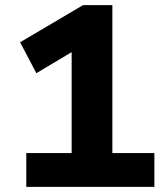

<svg xmlns="http://www.w3.org/2000/svg" viewBox="-20 -725 640 745"><path d="M82 0V-131H258V-574L334 -568L121 -441L58 -561L302 -705H416V-131H579V0Z"/></svg>

Font: Nunito Sans 7pt ExtraBold
Style: Regular
Weight: 800
Designer: Vernon Adams
Foundry: Vernon Adams
Version: Version 3.101;gftools[0.9.27]